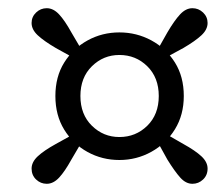

<svg xmlns="http://www.w3.org/2000/svg" viewBox="-20 -534 526 468"><path d="M379 -391 362 -409 388 -455Q405 -484 419 -499Q433 -514 449 -514Q464 -514 475 -503.5Q486 -493 486 -478Q486 -462 471 -448Q456 -434 427 -417ZM176 -300Q176 -255 204 -227.5Q232 -200 271 -200Q311 -200 339 -227.5Q367 -255 367 -300Q367 -345 339 -372.5Q311 -400 271 -400Q232 -400 204 -372.5Q176 -345 176 -300ZM115 -300Q115 -347 136.5 -381.5Q158 -416 193.5 -435.5Q229 -455 271 -455Q313 -455 349 -435.5Q385 -416 406.5 -381.5Q428 -347 428 -300Q428 -254 406.5 -219Q385 -184 349 -164Q313 -144 271 -144Q229 -144 193.5 -163.5Q158 -183 136.5 -218Q115 -253 115 -300ZM181 -409 163 -391 116 -417Q87 -434 72 -448Q57 -462 57 -478Q57 -493 68 -503.5Q79 -514 94 -514Q110 -514 124 -499Q138 -484 154 -455ZM163 -209 181 -191 154 -145Q138 -116 124 -101Q110 -86 94 -86Q79 -86 68 -96.5Q57 -107 57 -123Q57 -139 72 -153Q87 -167 116 -183ZM362 -192 380 -210 427 -183Q456 -167 471 -153Q486 -139 486 -123Q486 -107 475 -96.5Q464 -86 449 -86Q433 -86 419.5 -101Q406 -116 388 -145Z"/></svg>

Font: Lisu Bosa
Style: Bold Italic
Weight: 700
Italic angle: -19°
Designer: David Morse, Annie Olsen, Victor Gaultney, Frank Grießhammer (Latin)
Foundry: SIL International
Version: Version 2.000